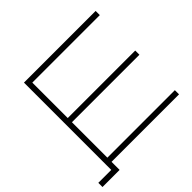

<svg xmlns="http://www.w3.org/2000/svg" viewBox="-183 -977 1364 1364"><g transform="rotate(45 499.5 -295.0)"><path d="M947 130V0H891V-42H908H989V130ZM70 -720H112V-42H468V-720H510V-42H866V-720H908V0H70Z"/></g></svg>

Font: Vela Sans GX ExtLt
Style: Regular
Weight: 200
Designer: Principal design: Mikhail Sharanda - project Manrope.
Design modification: Ravid Balaliev
Foundry: Mikhail Sharanda
Version: Version 1.001